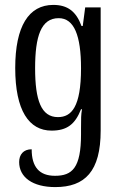

<svg xmlns="http://www.w3.org/2000/svg" viewBox="-20 -522 501 782"><path d="M205 240C326 240 390 176 390 10V-492H327L317 -416H312C290 -476 255 -502 197 -502C97 -502 42 -415 42 -245C42 -72 98 10 190 10C253 10 286 -16 310 -77H314C310 -54 310 -41 310 1V25C310 162 274 194 204 194C140 194 109 158 109 86C75 86 58 108 58 138C58 200 113 240 205 240ZM216 -45C148 -45 123 -113 123 -244C123 -374 147 -448 219 -448C282 -448 310 -377 310 -244C310 -86 271 -45 216 -45Z"/></svg>

Font: Noto Serif Armenian ExtraCondensed Medium
Style: Regular
Weight: 500
Width: 2
Designer: Monotype Design Team
Foundry: Monotype Imaging Inc.
Version: Version 2.008